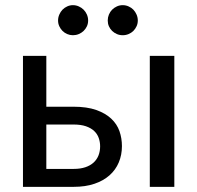

<svg xmlns="http://www.w3.org/2000/svg" viewBox="-20 -724 764 744"><path d="M69 0ZM159.5 -507.5V-310.5H264.5Q317 -310.5 353 -297.8Q389 -285 411.2 -264Q433.5 -243 443 -215.5Q452.5 -188 452.5 -158Q452.5 -123.5 440.2 -94.5Q428 -65.5 404.2 -44.5Q380.5 -23.5 345.8 -11.8Q311 0 266 0H69V-507.5ZM655.5 -507.5V0H560.5V-507.5ZM159.5 -241.5V-69.5H266Q291.5 -69.5 310.8 -76Q330 -82.5 342.8 -94.2Q355.5 -106 361.8 -122Q368 -138 368 -157Q368 -174 362.5 -189.5Q357 -205 344.8 -216.5Q332.5 -228 312.8 -234.8Q293 -241.5 264.5 -241.5ZM321.5 -644.5Q321.5 -632.5 316.8 -622.2Q312 -612 304 -604.2Q296 -596.5 285.2 -592Q274.5 -587.5 262.5 -587.5Q251 -587.5 240.5 -592Q230 -596.5 222.2 -604.2Q214.5 -612 209.8 -622.2Q205 -632.5 205 -644.5Q205 -656.5 209.8 -667.5Q214.5 -678.5 222.2 -686.5Q230 -694.5 240.5 -699.2Q251 -704 262.5 -704Q274.5 -704 285.2 -699.2Q296 -694.5 304 -686.5Q312 -678.5 316.8 -667.5Q321.5 -656.5 321.5 -644.5ZM514 -644.5Q514 -632.5 509.2 -622.2Q504.5 -612 496.8 -604.2Q489 -596.5 478.2 -592Q467.5 -587.5 455.5 -587.5Q443.5 -587.5 433 -592Q422.5 -596.5 414.5 -604.2Q406.5 -612 402 -622.2Q397.5 -632.5 397.5 -644.5Q397.5 -656.5 402 -667.5Q406.5 -678.5 414.5 -686.5Q422.5 -694.5 433 -699.2Q443.5 -704 455.5 -704Q467.5 -704 478.2 -699.2Q489 -694.5 496.8 -686.5Q504.5 -678.5 509.2 -667.5Q514 -656.5 514 -644.5Z"/></svg>

Font: Lato Medium
Style: Regular
Weight: 500
Designer: Lukasz Dziedzic
Foundry: tyPoland Lukasz Dziedzic
Version: Version 2.006; 2014-01-15